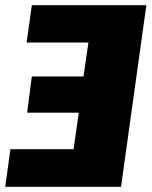

<svg xmlns="http://www.w3.org/2000/svg" viewBox="-39 -716 581 736"><path d="M522 -696 425 0H-19L1 -144H243L263 -284H65L83 -423H281L300 -553H63L83 -696Z"/></svg>

Font: FiraGO Heavy
Style: Italic
Weight: 900
Italic angle: -8°
Designer: bBox Type GmbH
Foundry: bBox Type GmbH
Version: Version 1.001